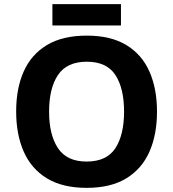

<svg xmlns="http://www.w3.org/2000/svg" viewBox="-20 -897 836 927"><path d="M738 -358Q738 -247 701.5 -164.5Q665 -82 590 -36Q515 10 398 10Q282 10 206.5 -36Q131 -82 94.5 -165Q58 -248 58 -359Q58 -470 94.5 -552Q131 -634 206.5 -679.5Q282 -725 399 -725Q515 -725 590 -679.5Q665 -634 701.5 -551.5Q738 -469 738 -358ZM217 -358Q217 -246 260 -181.5Q303 -117 398 -117Q495 -117 537 -181.5Q579 -246 579 -358Q579 -471 537 -535Q495 -599 399 -599Q303 -599 260 -535Q217 -471 217 -358ZM564 -877V-774H233V-877Z"/></svg>

Font: Noto Sans IKEA
Style: Bold
Weight: 600
Designer: Monotype Design Team
Foundry: Monotype Imaging Inc.
Version: Version 2.001